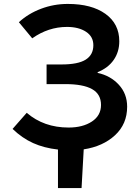

<svg xmlns="http://www.w3.org/2000/svg" viewBox="-20 -751 667 977"><path d="M275 10Q204 2 148.5 -23Q93 -48 44 -95L116 -177Q203 -102 329 -102Q401 -102 447.5 -132.5Q494 -163 494 -217Q494 -272 448.5 -297.5Q403 -323 313 -323H217V-423H293Q377 -423 416 -447.5Q455 -472 455 -521Q455 -565 417.5 -589.5Q380 -614 321 -614Q226 -614 144 -556L76 -638Q124 -682 189 -706.5Q254 -731 325 -731Q446 -731 516.5 -680.5Q587 -630 587 -541Q587 -487 558.5 -446Q530 -405 477 -384V-380Q542 -366 584.5 -320Q627 -274 627 -208Q627 -120 565.5 -63Q504 -6 406 9L395 206H275Z"/></svg>

Font: Nebula Sans Semibold
Style: Regular
Weight: 600
Designer: Paul D. Hunt for Adobe (as Source Sans)
Foundry: Nebula Entertainment & Broadcasting LLC
Version: Version 1.010